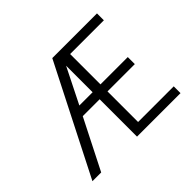

<svg xmlns="http://www.w3.org/2000/svg" viewBox="-144 -892 1114 1114"><g transform="rotate(-45 413.0 -335.0)"><path d="M120.6 0H48.8L389.2 -669.9H755.9V-613.3H479V-364.3H703.1V-306.6H479V-55.7H771.5V0H414.6V-306.6H275.9ZM305.7 -364.3H414.6V-582Z"/></g></svg>

Font: SaysetthaMai
Style: Regular
Weight: 400
Designer: John M. Durdin
Foundry: Lao Script for Windows
Version: Version 1.101